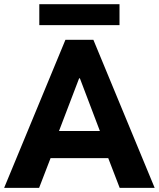

<svg xmlns="http://www.w3.org/2000/svg" viewBox="-25 -913 771 933"><path d="M293 -719.7H428.7L726.6 0H556.6L501 -144.5H220.7L165 0H-4.9ZM166 -892.6H555.7V-791H166ZM460.4 -276.4 363.3 -532.2H359.4L261.7 -276.4Z"/></svg>

Font: Reddit Sans Fudge ExtraBold
Style: Regular
Weight: 800
Designer: Stephen Hutchings
Foundry: Reddit
Version: Version 1.011